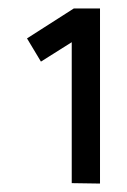

<svg xmlns="http://www.w3.org/2000/svg" viewBox="-20 -862 301 455"><path d="M217 -427 150 -428V-762L77 -716L44 -771L155 -842H217Z"/></svg>

Font: SUITE SemiBold
Style: Regular
Weight: 600
Designer: Sun
Foundry: Sun
Version: Version 2.040